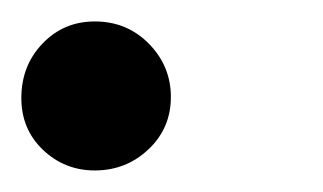

<svg xmlns="http://www.w3.org/2000/svg" viewBox="-21 -150 303 180"><path d="M67.9 9.8Q39.6 9.8 19.3 -9.5Q-1 -28.8 -1 -58.1Q-1 -88.4 18.8 -109.1Q38.6 -129.9 67.9 -129.9Q98.1 -129.9 118.7 -108.9Q139.2 -87.9 139.2 -59.1Q139.2 -29.8 118.2 -10Q97.2 9.8 67.9 9.8Z"/></svg>

Font: Libre Baskerville
Style: Italic
Weight: 400
Designer: Pablo Impallari, Rodrigo Fuenzalida
Foundry: Pablo Impallari, Rodrigo Fuenzalida
Version: Version 1.000